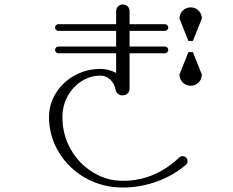

<svg xmlns="http://www.w3.org/2000/svg" viewBox="-20 -813 1040 858"><path d="M199 -290Q199 -347 229.5 -396.5Q260 -446 313 -475.5Q366 -505 429 -505Q466 -505 499 -487V-575H241Q235 -575 230.5 -579.5Q226 -584 226 -590Q226 -596 230.5 -600.5Q235 -605 241 -605H499V-675H241Q235 -675 230.5 -679.5Q226 -684 226 -690Q226 -696 230.5 -700.5Q235 -705 241 -705H499V-763Q499 -776 507.5 -784.5Q516 -793 529 -793Q542 -793 550.5 -784.5Q559 -776 559 -763V-705H717Q723 -705 727.5 -700.5Q732 -696 732 -690Q732 -684 727.5 -679.5Q723 -675 717 -675H559V-605H717Q723 -605 727.5 -600.5Q732 -596 732 -590Q732 -584 727.5 -579.5Q723 -575 717 -575H559V-417Q559 -404 550.5 -395.5Q542 -387 529 -387H527H525Q515 -387 507 -394Q499 -401 497 -410Q492 -439 473 -457Q454 -475 429 -475Q384 -475 345 -450.5Q306 -426 282.5 -383.5Q259 -341 259 -290Q259 -211 296 -146Q333 -81 395 -43Q457 -5 529 -5Q671 -5 781 -109Q787 -115 796 -115Q805 -115 811.5 -108.5Q818 -102 818 -93Q818 -82 810 -76Q754 -28 680 -1.5Q606 25 529 25Q438 25 362.5 -17.5Q287 -60 243 -132.5Q199 -205 199 -290ZM832 -780Q853 -780 867.5 -765.5Q882 -751 882 -730L842 -630H822L782 -730Q782 -751 796.5 -765.5Q811 -780 832 -780ZM782 -480 822 -580H842L882 -480Q882 -459 867.5 -444.5Q853 -430 832 -430Q811 -430 796.5 -444.5Q782 -459 782 -480Z"/></svg>

Font: GL-CurulMinamoto Light
Style: Regular
Weight: 300
Designer: Eunice (kana); Ryoko NISHIZUKA 西塚涼子 (ideographs); Frank Grießhammer (Latin, Greek & Cyrillic); Wenlong ZHANG
Foundry: Gutenberg Labo; Adobe
Version: Version 1.002